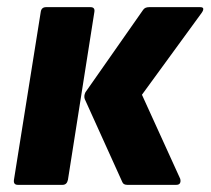

<svg xmlns="http://www.w3.org/2000/svg" viewBox="-20 -517 589 537"><path d="M336 0Q325 0 322 -8L217 -240Q214 -249 219 -259L380 -489Q385 -497 397 -497H540Q548 -497 548.5 -492.5Q549 -488 544 -481L377 -252L484 -17Q486 -10 483.5 -5Q481 0 473 0ZM30 0Q17 0 19 -14L94 -484Q96 -497 109 -497H233Q246 -497 244 -484L170 -14Q167 0 155 0Z"/></svg>

Font: Sofia Sans Semi Condensed Black
Style: Italic
Weight: 900
Italic angle: -9°
Version: Version 4.100